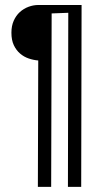

<svg xmlns="http://www.w3.org/2000/svg" viewBox="-20 -544 415 755"><path d="M300.8 -524.4 299.3 190.9H247.1L248.5 -493.7L183.1 -491.2L181.2 190.9H128.9L130.4 -306.2Q111.8 -307.6 93 -314Q74.2 -320.3 59.1 -333.3Q43.9 -346.2 34.4 -366.2Q24.9 -386.2 24.9 -415.5Q24.9 -441.9 33.9 -462.4Q43 -482.9 58.1 -496.6Q73.2 -510.3 92.3 -517.3Q111.3 -524.4 131.3 -524.4Z"/></svg>

Font: Parastoo Print
Style: Print
Weight: 400
Foundry: Saber Rastikerdar (saber.rastikerdar@gmail.com)
Version: Version 1.0.0-alpha5